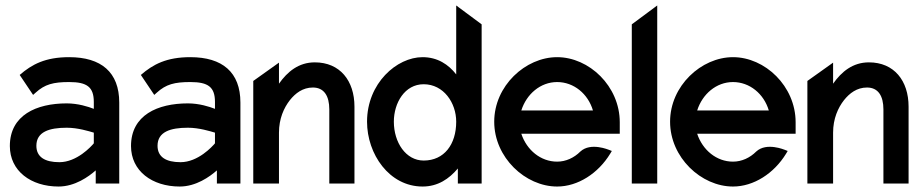

<svg xmlns="http://www.w3.org/2000/svg" viewBox="-20 -671 3370 702"><path d="M16 -137C16 -46 93 11 194 11C254 11 304 -25 330 -48V0H416V-296C416 -407 350 -462 233 -462C146 -462 97 -436 52 -397L101 -324L110 -332C144 -363 175 -371 233 -371C298 -371 323 -353 323 -298V-273C303 -281 265 -293 224 -293C113 -293 16 -250 16 -137ZM113 -138C113 -189 160 -204 224 -204C265 -204 306 -191 323 -186V-147C313 -135 261 -78 197 -78C144 -78 113 -97 113 -138Z M459 -137C459 -46 536 11 637 11C697 11 747 -25 773 -48V0H859V-296C859 -407 793 -462 676 -462C589 -462 540 -436 495 -397L544 -324L553 -332C587 -363 618 -371 676 -371C741 -371 766 -353 766 -298V-273C746 -281 708 -293 667 -293C556 -293 459 -250 459 -137ZM556 -138C556 -189 603 -204 667 -204C708 -204 749 -191 766 -186V-147C756 -135 704 -78 640 -78C587 -78 556 -97 556 -138Z M906 0H1000V-186C1000 -237 1018 -277 1040 -305C1060 -330 1087 -351 1124 -351C1165 -351 1184 -320 1184 -271V0H1276V-281C1276 -376 1223 -443 1131 -443C1072 -443 1031 -409 1000 -365V-442L906 -375Z M1322 -226C1322 -108 1403 11 1525 11C1581 11 1622 -17 1654 -55V0H1741V-582L1648 -651V-399C1620 -435 1580 -462 1525 -462C1431 -462 1322 -367 1322 -226ZM1420 -226C1420 -295 1460 -363 1529 -363C1602 -363 1648 -295 1648 -226C1648 -143 1604 -84 1529 -84C1464 -84 1420 -150 1420 -226Z M1787 -226C1787 -95 1901 11 2017 11C2093 11 2167 -37 2211 -109L2217 -119L2207 -123C2206 -123 2140 -152 2102 -117C2079 -94 2049 -80 2017 -80C1957 -80 1906 -122 1886 -182H2246V-224C2246 -356 2134 -462 2017 -462C1901 -462 1787 -357 1787 -226ZM1886 -267C1905 -327 1956 -371 2017 -371C2078 -371 2130 -328 2148 -267Z M2290 0H2383V-651L2290 -582Z M2430 -226C2430 -95 2544 11 2660 11C2736 11 2810 -37 2854 -109L2860 -119L2850 -123C2849 -123 2783 -152 2745 -117C2722 -94 2692 -80 2660 -80C2600 -80 2549 -122 2529 -182H2889V-224C2889 -356 2777 -462 2660 -462C2544 -462 2430 -357 2430 -226ZM2529 -267C2548 -327 2599 -371 2660 -371C2721 -371 2773 -328 2791 -267Z M2932 0H3026V-186C3026 -237 3044 -277 3066 -305C3086 -330 3113 -351 3150 -351C3191 -351 3210 -320 3210 -271V0H3302V-281C3302 -376 3249 -443 3157 -443C3098 -443 3057 -409 3026 -365V-442L2932 -375Z"/></svg>

Font: Charger Sport
Style: BdNrw
Weight: 700
Designer: Jasper
Foundry: Cannot Into Space Fonts
Version: Version 1.1